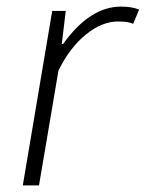

<svg xmlns="http://www.w3.org/2000/svg" viewBox="-20 -561 441 581"><path d="M138 -528H179L167 -428H171Q252 -541 346 -541Q379 -541 401 -532L383 -489Q368 -496 337 -496Q289 -496 240.5 -457Q192 -418 157 -348L98 0H49Z"/></svg>

Font: Nebula Sans Light
Style: Regular
Weight: 300
Italic angle: -9°
Designer: Paul D. Hunt for Adobe (as Source Sans)
Foundry: Nebula Entertainment & Broadcasting LLC
Version: Version 1.010